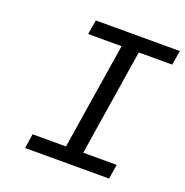

<svg xmlns="http://www.w3.org/2000/svg" viewBox="-120 -770 850 880"><g transform="rotate(20 305.0 -330.0)"><path d="M95.2 0 106 -70.8H269L351.1 -589.8H188L200.2 -660.2H609.9L598.1 -589.8H435.1L353 -70.8H516.1L504.9 0Z"/></g></svg>

Font: Office Code Pro Italic
Style: Regular
Weight: 400
Italic angle: -9°
Designer: Nathan Rutzky & Paul D. Hunt
Foundry: Adobe Systems Incorporated
Version: Version 1.004;PS 001.004;hotconv 1.0.70;makeotf.lib2.5.58329